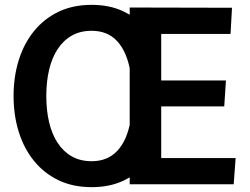

<svg xmlns="http://www.w3.org/2000/svg" viewBox="-20 -760 1031 792"><path d="M358 12Q281 12 221.5 -16.5Q162 -45 120.5 -96Q79 -147 57.5 -215.5Q36 -284 36 -364Q36 -444 57.5 -512.5Q79 -581 120.5 -632Q162 -683 221.5 -711.5Q281 -740 358 -740Q431 -740 486 -714.5Q541 -689 580 -644.5Q619 -600 640 -542L517 -468Q503 -547 463.5 -590Q424 -633 358 -633Q311 -633 276 -613Q241 -593 217.5 -557Q194 -521 182.5 -472Q171 -423 171 -364Q171 -305 182.5 -256Q194 -207 217.5 -171Q241 -135 276 -115Q311 -95 358 -95Q424 -95 464 -138Q504 -181 518 -260L640 -188Q619 -129 580.5 -84Q542 -39 486.5 -13.5Q431 12 358 12ZM515 0V-729L937 -728L931 -620H645V-428H912L905 -321H645V-108H952L944 0Z"/></svg>

Font: Murecho Thin Medium
Style: Regular
Weight: 500
Version: Version 1.010